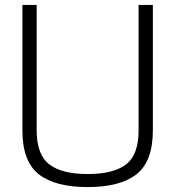

<svg xmlns="http://www.w3.org/2000/svg" viewBox="-20 -754 713 780"><path d="M71 -225V-734H129V-225Q129 -125 180.5 -86Q232 -47 336 -47Q441 -47 492 -86Q543 -125 543 -225V-734H601V-225Q601 -98 534.5 -46Q468 6 336 6Q204 6 137.5 -46Q71 -98 71 -225Z"/></svg>

Font: Exo Light
Style: Regular
Weight: 300
Designer: Natanael Gama
Foundry: Natanael Gama
Version: Version 1.500; ttfautohint (v1.6)